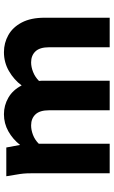

<svg xmlns="http://www.w3.org/2000/svg" viewBox="179 -756 577 975"><g transform="rotate(-90 467.5 -268.5)"><path d="M60 -525H206L219 -455Q248 -492 288 -514.5Q328 -537 375 -537Q420 -537 459 -514.5Q498 -492 521 -447Q550 -486 594 -511.5Q638 -537 690 -537Q737 -537 777 -514.5Q817 -492 841 -446Q865 -400 865 -331V0H715V-308Q715 -355 694 -377Q673 -399 638 -399Q615 -399 589.5 -389Q564 -379 544 -359Q545 -352 545 -345.5Q545 -339 545 -331V0H395V-308Q395 -355 374 -377Q353 -399 318 -399Q295 -399 270 -389.5Q245 -380 225 -360V0H75V-400Q75 -421 73.5 -437.5Q72 -454 68 -476Z"/></g></svg>

Font: Radio Canada
Style: Bold
Weight: 700
Designer: Charles Daoud, Etienne Aubert Bonn, Alexandre Saumier Demers, Jacques Le Bailly
Foundry: Radio-Canada
Version: Version 2.104; ttfautohint (v1.8.4.7-5d5b);gftools[0.9.28.de